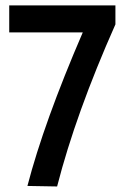

<svg xmlns="http://www.w3.org/2000/svg" viewBox="-20 -548 453 701"><path d="M401.4 -459V-528.3H13.7V-429.7H282.2Q140.6 -101.6 80.1 130.9L188.5 132.8Q256.8 -133.8 401.4 -459Z"/></svg>

Font: Yaldevi Colombo SemiBold
Style: Regular
Weight: 600
Designer: Sol Matas, Denzil Rajitha, Kosala Senevirathne and Pathum Egodawatta
Foundry: Mooniak
Version: Version 1.020 ; ttfautohint (v1.6)